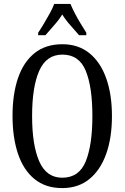

<svg xmlns="http://www.w3.org/2000/svg" viewBox="-20 -951 637 981"><path d="M298 10Q213 10 156.5 -36Q100 -82 72 -165Q44 -248 44 -359Q44 -470 72 -552Q100 -634 156.5 -679.5Q213 -725 299 -725Q380 -725 436.5 -679.5Q493 -634 522.5 -551.5Q552 -469 552 -358Q552 -247 522.5 -164.5Q493 -82 436.5 -36Q380 10 298 10ZM298 -43Q384 -43 418 -126.5Q452 -210 452 -358Q452 -507 418 -589.5Q384 -672 299 -672Q217 -672 180.5 -589.5Q144 -507 144 -358Q144 -210 180.5 -126.5Q217 -43 298 -43ZM175 -784Q188 -803 203.5 -829Q219 -855 234 -882Q249 -909 257 -931H340Q349 -909 363 -882Q377 -855 393 -829Q409 -803 421 -784V-771H384Q363 -796 339.5 -822Q316 -848 298 -877Q280 -848 256.5 -822Q233 -796 212 -771H175Z"/></svg>

Font: Noto Serif Khmer ExtraCondensed
Style: Regular
Weight: 400
Width: 2
Designer: Danh Hong and the Monotype Design Team
Foundry: Monotype Imaging Inc.
Version: Version 2.004; ttfautohint (v1.8.4.7-5d5b)